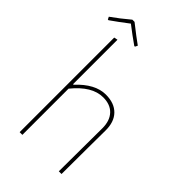

<svg xmlns="http://www.w3.org/2000/svg" viewBox="-248 -916 1002 1002"><g transform="rotate(45 253.0 -415.5)"><path d="M15 -741 8 -755Q55 -788 106 -831H122Q188 -779 222 -755L215 -741H210Q164 -773 115 -811Q66 -773 20 -741ZM285 -457Q348 -457 382.5 -421.5Q417 -386 416 -321L415 -194L414 0H394L396 -320Q396 -375 367 -406Q338 -437 285 -437Q203 -437 125 -341V0H105V-698L125 -702V-374H129Q206 -457 285 -457Z"/></g></svg>

Font: Alegreya Sans Thin
Style: Regular
Weight: 100
Designer: Juan Pablo del Peral
Foundry: Huerta Tipografica
Version: Version 2.007